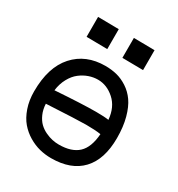

<svg xmlns="http://www.w3.org/2000/svg" viewBox="-167 -799 852 917"><g transform="rotate(30 259.0 -340.5)"><path d="M106.9 -689 221.7 -687.5V-577.6L106.9 -579.1ZM305.2 -687.5 419.9 -686V-576.2L305.2 -577.6ZM249 -66.9Q318.8 -66.9 355 -100.6Q391.1 -134.3 396.5 -209.5Q365.7 -214.4 315.4 -214.4Q271.5 -214.4 98.1 -205.1Q99.6 -173.8 110.6 -149.2Q121.6 -124.5 137.2 -109.4Q152.8 -94.2 173.3 -84.5Q193.8 -74.7 212.4 -70.8Q231 -66.9 249 -66.9ZM254.9 -503.9Q288.1 -503.9 317.9 -496.6Q347.7 -489.3 377 -470.2Q406.2 -451.2 427.2 -421.4Q448.2 -391.6 461.4 -343.3Q474.6 -294.9 474.6 -232.4Q474.6 -115.2 416.7 -53.7Q358.9 7.8 249 7.8Q216.8 7.8 185.5 0Q154.3 -7.8 124 -25.9Q93.8 -43.9 71 -70.6Q48.3 -97.2 34.2 -137.9Q20 -178.7 20 -228.5Q20 -361.8 84 -432.9Q147.9 -503.9 254.9 -503.9ZM395.5 -287.6Q389.6 -355 348.1 -392.1Q306.6 -429.2 257.3 -429.2Q232.4 -429.2 207.8 -420.7Q183.1 -412.1 160.9 -395Q138.7 -377.9 122.6 -348.4Q106.4 -318.8 101.6 -281.2Q251.5 -291.5 325.7 -291.5Q372.1 -291.5 395.5 -287.6Z"/></g></svg>

Font: FantasqueSansM Nerd Font
Style: Regular
Weight: 400
Monospace: yes
Designer: Jany Belluz
Version: Version 1.8.0 ; ttfautohint (v1.8.2);Nerd Fonts 3.4.0